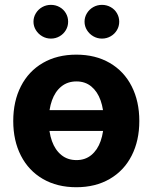

<svg xmlns="http://www.w3.org/2000/svg" viewBox="-20 -763 630 793"><path d="M467.1 -222.2H122.4V-308.2H467.1ZM34.7 -263.2Q34.7 -344.9 66.5 -406.9Q98.2 -468.9 157.1 -503.1Q216.1 -537.3 295.2 -537.3Q374.3 -537.3 433.2 -503.1Q492.1 -468.9 523.7 -406.9Q555.4 -344.9 555.4 -263.2Q555.4 -181.9 523.7 -120Q492.1 -58.1 433.2 -23.9Q374.3 10.3 295.2 10.3Q216.1 10.3 157.1 -23.9Q98.2 -58.1 66.5 -120Q34.7 -181.9 34.7 -263.2ZM408.6 -264Q408.6 -311.1 395.6 -347.9Q382.6 -384.7 357.3 -405.7Q332 -426.7 296 -426.7Q259.2 -426.7 233.5 -405.9Q207.7 -385.1 194.6 -348.2Q181.5 -311.3 181.5 -264Q181.5 -216.9 194.6 -180.2Q207.7 -143.6 233.5 -122.7Q259.2 -101.8 296 -101.8Q332 -101.8 357.3 -122.7Q382.6 -143.6 395.6 -180.3Q408.6 -217.1 408.6 -264ZM118.3 -673.3Q118.3 -692.3 128.2 -708.4Q138.1 -724.5 154.4 -733.7Q170.7 -742.9 190.3 -742.9Q209.9 -742.9 226.2 -733.7Q242.6 -724.5 252 -708.5Q261.4 -692.5 261.4 -673.3Q261.4 -654.5 252 -638.6Q242.6 -622.6 226.2 -613.1Q209.9 -603.6 190.3 -603.6Q170.9 -603.6 154.5 -613.1Q138.1 -622.6 128.2 -638.6Q118.3 -654.6 118.3 -673.3ZM329.2 -673.3Q329.2 -692.3 339.1 -708.4Q349 -724.5 365.3 -733.7Q381.6 -742.9 401.2 -742.9Q420.6 -742.9 437.1 -733.7Q453.6 -724.5 463 -708.4Q472.4 -692.3 472.4 -673.3Q472.4 -654.5 463 -638.6Q453.6 -622.6 437.1 -613.1Q420.6 -603.6 401.2 -603.6Q381.8 -603.6 365.4 -613.1Q349 -622.6 339.1 -638.6Q329.2 -654.6 329.2 -673.3Z"/></svg>

Font: Pretendard Variable
Style: Regular
Weight: 400
Designer: Base glyphs from Inter by Rasmus Andersson; Hangul glyphs from Noto Sans CJK(Source Han Sans) by Jang Soo-young and Kang
Foundry: Kil Hyung-jin
Version: Version 1.100;FEAKit 1.0